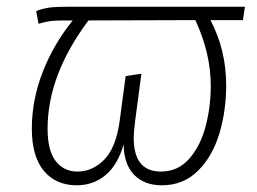

<svg xmlns="http://www.w3.org/2000/svg" viewBox="-20 -542 767 573"><path d="M705 -482H608Q655 -393 655 -287Q655 -211 634.5 -143Q614 -75 570.5 -32Q527 11 463 11Q411 11 380.5 -20Q350 -51 349 -111Q331 -49 294.5 -19Q258 11 209 11Q147 11 111 -32Q75 -75 75 -158Q75 -243 107 -326Q139 -409 197 -481H174Q145 -481 130 -479Q115 -477 95 -471L88 -509Q109 -517 128.5 -519.5Q148 -522 189 -522H711ZM563 -482 244 -481Q122 -318 122 -158Q122 -92 146.5 -61Q171 -30 211 -30Q256 -30 291 -65.5Q326 -101 337 -180L355 -315L402 -322L383 -179Q379 -145 379 -131Q379 -30 460 -30Q511 -30 544.5 -68Q578 -106 593.5 -164.5Q609 -223 609 -286Q609 -383 563 -482Z"/></svg>

Font: Fira Sans ExtraLight
Style: Italic
Weight: 275
Italic angle: -8°
Designer: Carrois Corporate & Edenspiekermann AG
Foundry: Carrois Corporate GbR & Edenspiekermann AG
Version: Version 4.203